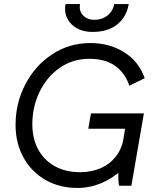

<svg xmlns="http://www.w3.org/2000/svg" viewBox="-20 -919 776 950"><path d="M57 -301Q57 -409 105.5 -502Q154 -595 238.5 -650.5Q323 -706 427 -706Q522 -706 594.5 -660.5Q667 -615 696 -532L620 -495Q599 -558 550 -593Q501 -628 422 -628Q339 -628 275 -583Q211 -538 175.5 -464Q140 -390 140 -304Q140 -234 168.5 -180.5Q197 -127 250.5 -97Q304 -67 377 -67Q433 -67 478.5 -87Q524 -107 553.5 -145Q583 -183 591 -233L604 -315L632 -282H417L430 -358H692L630 0H569Q563 -30 567 -85L584 -80Q537 -36 480.5 -12.5Q424 11 364 11Q274 11 204.5 -29Q135 -69 96 -140Q57 -211 57 -301ZM304 -899H376Q370 -865 391 -843Q412 -821 447 -821Q485 -821 512 -842.5Q539 -864 545 -899H617Q606 -835 560 -798Q514 -761 437 -761Q394 -761 361.5 -778.5Q329 -796 313 -827.5Q297 -859 304 -899Z"/></svg>

Font: Fixel Italic Variable 20240409 Display Thin
Style: Italic
Weight: 100
Italic angle: -10°
Designer: AlfaBravo + MacPaw
Foundry: Kyrylo Tkachov, Marchela Mozhyna, Serhii Makarenko, Maria Weinstein, Zakhar Kryvoshyya
Version: Version 1.211;Glyphs 3.2 (3225)